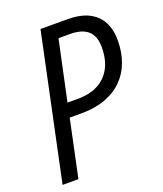

<svg xmlns="http://www.w3.org/2000/svg" viewBox="-133 -802 757 890"><g transform="rotate(-20 245.5 -357.0)"><path d="M21.5 0 172.4 -713.9H304.2Q368.7 -713.9 409.9 -692.9Q451.2 -671.9 471.2 -633.8Q491.2 -595.7 491.2 -543.9Q491.2 -484.9 473.4 -436.5Q455.6 -388.2 420.9 -353.8Q386.2 -319.3 335.2 -300.5Q284.2 -281.7 218.3 -281.7H159.2L99.6 0ZM173.3 -350.6H223.6Q283.7 -350.6 325.2 -372.8Q366.7 -395 388.7 -437Q410.6 -479 410.6 -538.1Q410.6 -592.8 381.3 -619.1Q352.1 -645.5 292.5 -645.5H236.3Z"/></g></svg>

Font: Open Sans SemiCondensed
Style: Italic
Weight: 400
Width: 4
Italic angle: -12°
Designer: Monotype Design Team
Foundry: Monotype Imaging Inc.
Version: Version 3.000